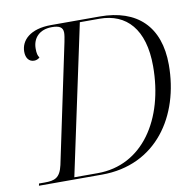

<svg xmlns="http://www.w3.org/2000/svg" viewBox="-80 -796 898 878"><g transform="rotate(-10 369.5 -357.0)"><path d="M31 0H324C576 0 712 -204 712 -442C712 -619 613 -714 439 -714H213C116 -714 71 -668 71 -615C71 -586 85 -567 109 -567C118 -567 127 -570 135 -577C128 -587 125 -598 125 -620C125 -668 156 -704 215 -704C249 -704 266 -695 266 -669C266 -659 263 -642 260 -627L144 -76C131 -18 106 -10 59 -10H33ZM306 -10H197L345 -704H436C561 -704 640 -620 640 -448C640 -201 514 -10 306 -10Z"/></g></svg>

Font: Noto Serif Display Light
Style: Italic
Weight: 300
Italic angle: -12°
Designer: Monotype Design Team
Foundry: Monotype Imaging Inc.
Version: Version 2.009